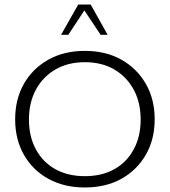

<svg xmlns="http://www.w3.org/2000/svg" viewBox="-20 -819 750 849"><path d="M355 10Q263 10 193.5 -28.5Q124 -67 85.5 -135Q47 -203 47 -291Q47 -380 85.5 -448Q124 -516 193.5 -555Q263 -594 355 -594Q448 -594 517 -555Q586 -516 625 -448Q664 -380 664 -291Q664 -203 625 -135Q586 -67 517 -28.5Q448 10 355 10ZM355 -40Q430 -40 485 -70.5Q540 -101 571 -158Q602 -215 602 -290Q602 -366 571 -423Q540 -480 485 -512Q430 -544 355 -544Q281 -544 225.5 -512Q170 -480 139 -423Q108 -366 108 -290Q108 -215 139 -158Q170 -101 225.5 -70.5Q281 -40 355 -40ZM250 -665 326 -799H381L456 -665H425L353 -773L282 -665Z"/></svg>

Font: Rokkitt SemiBold Light
Style: Regular
Weight: 300
Version: Version 3.103